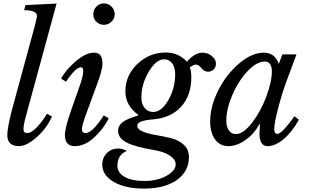

<svg xmlns="http://www.w3.org/2000/svg" viewBox="-20 -850 1817 1130"><path d="M183 -691Q198 -751 198 -755Q198 -790 122 -790L130 -820L313 -829L134 -172Q118 -114 118 -90Q118 -67 139 -67Q167 -67 202.5 -107Q238 -147 256 -181L286 -164Q255 -95 196 -42.5Q137 10 91 10Q23 10 23 -55Q23 -97 50 -202Z M444 -330Q470 -401 470 -431Q470 -454 456 -454Q437 -454 409 -422.5Q381 -391 369 -369L340 -387Q366 -438 425.5 -489Q485 -540 533 -540Q559 -540 571 -524.5Q583 -509 583 -473Q583 -465 581.5 -455.5Q580 -446 576.5 -433Q573 -420 570 -409Q567 -398 560.5 -379.5Q554 -361 549 -348Q544 -335 535 -310Q526 -285 520 -269L483 -168Q462 -109 462 -90Q462 -67 483 -67Q508 -67 540 -103Q572 -139 590 -171L620 -154Q591 -94 535.5 -42Q480 10 420 10Q362 10 362 -55Q362 -97 399 -202ZM591 -704Q566 -704 547.5 -721.5Q529 -739 529 -765Q529 -792 547 -811Q565 -830 591 -830Q618 -830 636.5 -811Q655 -792 655 -766Q655 -740 636 -722Q617 -704 591 -704Z M1092 73Q1092 159 1020.5 209.5Q949 260 827 260Q718 260 650 221Q582 182 582 119Q582 78 609 51Q636 24 676 24Q699 24 727 38Q671 61 671 125Q671 167 713.5 191Q756 215 830 215Q907 215 960.5 184.5Q1014 154 1014 117Q1014 89 980 66Q946 43 886 33Q774 14 724.5 -11.5Q675 -37 675 -81Q675 -110 701 -130.5Q727 -151 792 -170L794 -174Q718 -228 718 -313Q718 -406 788.5 -473.5Q859 -541 956 -541Q1030 -541 1080 -487Q1127 -540 1171 -540Q1202 -540 1226.5 -520.5Q1251 -501 1251 -475Q1251 -455 1237.5 -441.5Q1224 -428 1204 -428Q1183 -428 1166 -449Q1149 -470 1132 -470Q1121 -470 1097 -454Q1106 -431 1106 -396Q1106 -287 1045 -221Q984 -155 877 -147Q788 -140 788 -111Q788 -89 819.5 -76Q851 -63 895.5 -55.5Q940 -48 984.5 -37.5Q1029 -27 1060.5 1Q1092 29 1092 73ZM882 -191Q930 -191 970.5 -260.5Q1011 -330 1011 -414Q1011 -454 993 -477.5Q975 -501 946 -501Q899 -501 855.5 -428Q812 -355 812 -276Q812 -238 831.5 -214.5Q851 -191 882 -191Z M1539 -488Q1490 -488 1436 -430Q1382 -372 1347 -290Q1312 -208 1312 -140Q1312 -104 1327 -82.5Q1342 -61 1368 -61Q1412 -61 1463 -127Q1514 -193 1547 -280.5Q1580 -368 1580 -432Q1580 -458 1569 -473Q1558 -488 1539 -488ZM1621 -474 1642 -530H1725L1668 -377Q1640 -302 1617 -213Q1594 -124 1594 -91Q1594 -62 1613 -62Q1638 -62 1713 -166L1739 -145Q1698 -72 1649 -31Q1600 10 1555 10Q1507 10 1507 -65L1510 -118L1506 -119Q1477 -63 1425.5 -26.5Q1374 10 1325 10Q1275 10 1246 -29Q1217 -68 1217 -135Q1217 -225 1265.5 -320Q1314 -415 1388.5 -477.5Q1463 -540 1533 -540Q1597 -540 1621 -474Z"/></svg>

Font: Libre Baskerville
Style: Italic
Weight: 400
Italic angle: -15°
Designer: Pablo Impallari, Rodrigo Fuenzalida
Foundry: Pablo Impallari, Rodrigo Fuenzalida
Version: Version 1.051;Glyphs 3.2.3 (3260)